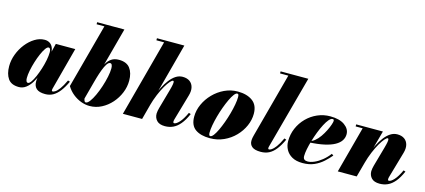

<svg xmlns="http://www.w3.org/2000/svg" viewBox="-59 -1250 3893 1760"><g transform="rotate(15 1888.0 -370.0)"><path d="M152 10Q79.5 10 48.5 -34.8Q17.5 -79.5 17.5 -152.5Q17.5 -210 38.8 -266.2Q60 -322.5 96.2 -368.5Q132.5 -414.5 177.8 -442.2Q223 -470 271 -470Q296.5 -470 316.5 -458.5Q336.5 -447 348 -423.5Q359.5 -400 359.5 -363.5Q359.5 -348 354.5 -314.5Q349.5 -281 338.8 -238.8Q328 -196.5 311.5 -153Q295 -109.5 272 -72.5Q249 -35.5 219 -12.8Q189 10 152 10ZM223.5 -48.5Q236 -48.5 252 -71Q268 -93.5 284 -130.2Q300 -167 313.8 -210.2Q327.5 -253.5 335.8 -295.8Q344 -338 344 -371Q344 -383.5 341.5 -392.5Q339 -401.5 334.8 -406.2Q330.5 -411 324 -411Q310.5 -411 294.2 -388Q278 -365 261.8 -327.8Q245.5 -290.5 232 -247Q218.5 -203.5 210.2 -161.8Q202 -120 202 -88.5Q202 -71.5 207.2 -60Q212.5 -48.5 223.5 -48.5ZM402 10Q344.5 10 318.5 -13.2Q292.5 -36.5 292.5 -79.5Q292.5 -90 293.2 -97.5Q294 -105 295 -110L311 -184L337 -265.5L350.5 -346.5L378 -460H562.5L455 -55.5Q453 -48 453 -41Q453 -37 455.5 -34Q458 -31 463 -31Q471.5 -31 487.2 -40.8Q503 -50.5 524.8 -79.5Q546.5 -108.5 573 -165L592.5 -158.5Q566 -101 537.2 -63.8Q508.5 -26.5 475.5 -8.2Q442.5 10 402 10Z M823 10Q782.5 10 741.2 -5.2Q700 -20.5 663.8 -49.5Q627.5 -78.5 602.5 -120L766.5 -730.5H692.5V-750H951L761.5 -44.5Q763 -33.5 767.5 -23Q772 -12.5 781.5 -12.5Q798 -12.5 817.8 -38.8Q837.5 -65 857 -107Q876.5 -149 892.5 -198Q908.5 -247 918.2 -293.8Q928 -340.5 928 -374.5Q928 -394.5 922.5 -406.8Q917 -419 905.5 -419Q889.5 -419 874.2 -395.5Q859 -372 845 -335Q831 -298 819 -256.8Q807 -215.5 797.5 -180H780Q800 -246.5 817 -299.8Q834 -353 854.2 -390.8Q874.5 -428.5 903.2 -448.8Q932 -469 975.5 -469Q1048.5 -469 1081.8 -425Q1115 -381 1115 -307.5Q1115 -249 1092 -192.5Q1069 -136 1028.5 -90.2Q988 -44.5 935.2 -17.2Q882.5 10 823 10Z M1137.5 0 1333 -730.5H1260V-750H1520L1320 0ZM1538 10Q1485.5 10 1460.5 -16.2Q1435.5 -42.5 1435.5 -82Q1435.5 -93.5 1438.5 -109Q1441.5 -124.5 1445 -137L1496 -318Q1507 -357 1510.2 -377.2Q1513.5 -397.5 1511.5 -404.8Q1509.5 -412 1504 -412Q1494.5 -412 1476.5 -391.8Q1458.5 -371.5 1436.8 -334.5Q1415 -297.5 1393.5 -246.2Q1372 -195 1355 -133H1343Q1355 -178.5 1371.8 -226Q1388.5 -273.5 1410.2 -317Q1432 -360.5 1458.2 -395Q1484.5 -429.5 1515 -449.5Q1545.5 -469.5 1580.5 -469.5Q1621.5 -469.5 1647.8 -450.8Q1674 -432 1682.5 -398.2Q1691 -364.5 1678 -319.5L1607 -73Q1606 -69.5 1604.8 -63.2Q1603.5 -57 1603.5 -53Q1603.5 -38 1613.5 -38Q1632.5 -38 1661.5 -69.2Q1690.5 -100.5 1720 -165L1739 -158.5Q1711.5 -95.5 1680.2 -58.5Q1649 -21.5 1613.8 -5.8Q1578.5 10 1538 10Z M1964 10Q1877 10 1826.2 -26Q1775.5 -62 1775.5 -144.5Q1775.5 -204.5 1801.8 -262.5Q1828 -320.5 1873.5 -367.2Q1919 -414 1978.2 -442Q2037.5 -470 2103.5 -470Q2190.5 -470 2243.8 -431.2Q2297 -392.5 2297 -310Q2297 -252 2272 -195.2Q2247 -138.5 2202 -92Q2157 -45.5 2096.2 -17.8Q2035.5 10 1964 10ZM1964 -9.5Q1977.5 -9.5 1994 -31.2Q2010.5 -53 2027.8 -89.5Q2045 -126 2061.2 -170.5Q2077.5 -215 2090.2 -261.2Q2103 -307.5 2110.5 -349.2Q2118 -391 2118 -420.5Q2118 -435 2115 -442.8Q2112 -450.5 2103.5 -450.5Q2090 -450.5 2073.5 -428.8Q2057 -407 2039.8 -370.5Q2022.5 -334 2006.2 -289.5Q1990 -245 1977.2 -198.8Q1964.5 -152.5 1957 -111Q1949.5 -69.5 1949.5 -39.5Q1949.5 -25.5 1952.8 -17.5Q1956 -9.5 1964 -9.5Z M2447 10Q2389.5 10 2364.5 -10.8Q2339.5 -31.5 2339.5 -65Q2339.5 -83 2342.8 -98Q2346 -113 2348.5 -122L2512 -730.5H2433.5V-750H2696.5L2509.5 -59.5Q2508.5 -55.5 2507.5 -51.2Q2506.5 -47 2506.5 -43.5Q2506.5 -31 2516 -31Q2524.5 -31 2540.2 -40.8Q2556 -50.5 2578 -79.5Q2600 -108.5 2626.5 -165L2645.5 -158.5Q2619 -101 2590.2 -63.8Q2561.5 -26.5 2526.8 -8.2Q2492 10 2447 10Z M2844 10Q2783.5 10 2744 -12.2Q2704.5 -34.5 2685 -71Q2665.5 -107.5 2665.5 -150Q2665.5 -215.5 2690.5 -273.5Q2715.5 -331.5 2759.2 -375.8Q2803 -420 2860 -445Q2917 -470 2981 -470Q3069 -470 3118 -434.8Q3167 -399.5 3167 -349Q3167 -317 3149.5 -289.5Q3132 -262 3094.2 -240.8Q3056.5 -219.5 2995.8 -206Q2935 -192.5 2848 -188.5V-202.5Q2876 -204 2902 -225Q2928 -246 2949.5 -277Q2971 -308 2987.2 -340.8Q3003.5 -373.5 3012.2 -399.8Q3021 -426 3021 -436Q3021 -443 3018.5 -447.2Q3016 -451.5 3007.5 -451.5Q2991.5 -451.5 2973.2 -430Q2955 -408.5 2936.5 -373Q2918 -337.5 2901.2 -294.2Q2884.5 -251 2871.2 -206.5Q2858 -162 2850.2 -122.8Q2842.5 -83.5 2842.5 -57Q2842.5 -34 2854 -25Q2865.5 -16 2885.5 -16Q2913.5 -16 2948.2 -31Q2983 -46 3018.2 -74.2Q3053.5 -102.5 3083 -141.5L3100 -129.5Q3073 -97 3037.5 -64.8Q3002 -32.5 2954.8 -11.2Q2907.5 10 2844 10Z M3575.5 10Q3523 10 3498 -16.2Q3473 -42.5 3473 -82Q3473 -93.5 3476 -109Q3479 -124.5 3482.5 -137L3533.5 -318Q3544.5 -357 3547.8 -377.2Q3551 -397.5 3549 -404.8Q3547 -412 3541.5 -412Q3532 -412 3514 -391.8Q3496 -371.5 3474.2 -334.5Q3452.5 -297.5 3431 -246.2Q3409.5 -195 3392.5 -133H3380Q3392 -178.5 3409 -226Q3426 -273.5 3447.5 -317Q3469 -360.5 3495.2 -395Q3521.5 -429.5 3552.2 -449.5Q3583 -469.5 3618 -469.5Q3659 -469.5 3685.2 -450.8Q3711.5 -432 3720 -398.2Q3728.5 -364.5 3715.5 -319.5L3644.5 -73Q3643.5 -69.5 3642.2 -63.2Q3641 -57 3641 -53Q3641 -44.5 3643.5 -41.2Q3646 -38 3651 -38Q3670 -38 3699 -69.2Q3728 -100.5 3757.5 -165L3776.5 -158.5Q3749 -95.5 3717.8 -58.5Q3686.5 -21.5 3651.2 -5.8Q3616 10 3575.5 10ZM3177 0 3295 -440.5H3228.5V-460H3482L3356.5 0Z"/></g></svg>

Font: Bodoni Moda Black
Style: Italic
Weight: 900
Italic angle: -13°
Version: Version 2.005